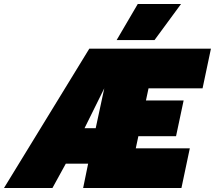

<svg xmlns="http://www.w3.org/2000/svg" viewBox="-59 -943 1078 963"><path d="M632 -923H849L716 -742H526ZM389 -699H999L957 -500H686L673 -439H862L824 -260H635L622 -199H893L851 0H358L383 -122H271L204 0H-39ZM421 -300 464 -500 365 -300Z"/></svg>

Font: Prompt Black
Style: Italic
Weight: 900
Italic angle: -12°
Designer: Katatrad Team
Foundry: CadsonDemak
Version: Version 1.001